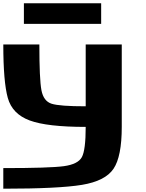

<svg xmlns="http://www.w3.org/2000/svg" viewBox="-20 -1145 884 1165"><path d="M0 -875H218.8Q218.8 -664.1 231.4 -597.7Q244.1 -531.2 293 -515.6Q341.8 -500 500 -500V-875H718.8V-375Q718.8 -195.3 668.9 -121.1Q619.1 -46.9 477.5 -23.4Q335.9 0 0 0V-125Q281.2 -125 367.2 -136.7Q453.1 -148.4 476.6 -191.4Q500 -234.4 500 -375Q265.6 -375 160.2 -414.1Q54.7 -453.1 27.3 -550.8Q0 -648.4 0 -875ZM593.8 -1125V-1000H125V-1125Z"/></svg>

Font: CraftyPE
Style: Regular
Weight: 400
Designer: Erek Butcher
Foundry: Haunted Coop
Version: Version 0.018;April 4, 2024;FontCreator 15.0.0.2962 64-bit